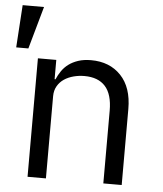

<svg xmlns="http://www.w3.org/2000/svg" viewBox="-53 -786 706 833"><g transform="rotate(5 300.0 -370.0)"><path d="M98 -516H178V-432H182Q190 -451 202 -468.5Q214 -486 231.5 -499Q249 -512 273 -520Q297 -528 329 -528Q410 -528 459 -476.5Q508 -425 508 -331V0H428V-317Q428 -388 397 -422.5Q366 -457 306 -457Q282 -457 259 -451Q236 -445 218 -433Q200 -421 189 -402Q178 -383 178 -358V0H98ZM12 -740H105L53 -555H0Z"/></g></svg>

Font: IBM Plex Mono
Style: Regular
Weight: 400
Monospace: yes
Designer: Mike Abbink, Paul van der Laan, Pieter van Rosmalen
Foundry: Bold Monday
Version: Version 2.3